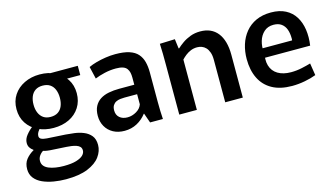

<svg xmlns="http://www.w3.org/2000/svg" viewBox="-86 -828 2380 1360"><g transform="rotate(-15 1104.0 -148.0)"><path d="M264 -139Q202 -139 151.5 -163Q101 -187 72 -231Q43 -275 43 -335Q43 -394 72 -438Q101 -482 151.5 -506.5Q202 -531 264 -531Q328 -531 377.5 -506.5Q427 -482 456 -438Q485 -394 485 -335Q485 -276 456.5 -231.5Q428 -187 378.5 -163Q329 -139 264 -139ZM264 -220Q297 -220 318.5 -234.5Q340 -249 350.5 -275Q361 -301 361 -335Q361 -368 350.5 -394Q340 -420 318.5 -434.5Q297 -449 264 -449Q232 -449 210.5 -434.5Q189 -420 178.5 -394Q168 -368 168 -335Q168 -301 179 -275Q190 -249 211 -234.5Q232 -220 264 -220ZM255 235Q210 235 165.5 227.5Q121 220 85 204Q49 188 27.5 161Q6 134 6 95Q6 52 28 24Q50 -4 85 -24V-26Q68 -38 59.5 -52Q51 -66 51 -85Q51 -114 73 -141.5Q95 -169 124 -191L174 -167Q160 -154 151.5 -140Q143 -126 143 -112Q143 -96 157 -89Q171 -82 198 -80L333 -72Q361 -70 396 -65.5Q431 -61 463 -48Q495 -35 515.5 -10Q536 15 536 58Q536 103 506.5 143.5Q477 184 415 209.5Q353 235 255 235ZM264 140Q321 140 355.5 129.5Q390 119 406 103Q422 87 422 68Q422 51 412.5 41Q403 31 386.5 25.5Q370 20 351.5 17.5Q333 15 316 14L197 7Q175 5 162 2Q149 -1 140 -6L152 -4Q134 6 121.5 23.5Q109 41 109 62Q109 84 121 98.5Q133 113 154.5 122Q176 131 204.5 135.5Q233 140 264 140ZM322 -520H542V-452H422Z M745 11Q697 11 661.5 -8.5Q626 -28 606.5 -62.5Q587 -97 587 -140Q587 -182 602 -210.5Q617 -239 643.5 -256Q670 -273 706 -280Q742 -287 783 -287H894V-340Q894 -359 890.5 -375.5Q887 -392 877 -405.5Q867 -419 847.5 -425.5Q828 -432 797 -432Q755 -432 714 -422.5Q673 -413 642 -400L621 -490Q646 -502 679 -511Q712 -520 748 -525.5Q784 -531 819 -531Q881 -531 921 -518Q961 -505 983 -480Q1005 -455 1014 -420.5Q1023 -386 1023 -344V-125Q1023 -94 1024 -60Q1025 -26 1027 0H933L908 -71H906Q877 -33 836 -11Q795 11 745 11ZM789 -76Q823 -76 854.5 -94.5Q886 -113 896 -143V-217H803Q788 -217 771.5 -215Q755 -213 741 -206Q727 -199 718 -185Q709 -171 709 -147Q709 -114 731 -95Q753 -76 789 -76Z M1147 -362Q1147 -407 1146.5 -446Q1146 -485 1144 -520L1255 -524L1264 -454H1268Q1285 -470 1310.5 -488Q1336 -506 1369 -518.5Q1402 -531 1442 -531Q1483 -531 1514.5 -517Q1546 -503 1568 -475.5Q1590 -448 1601.5 -407.5Q1613 -367 1613 -315V0H1484V-311Q1484 -344 1476 -366.5Q1468 -389 1455 -402.5Q1442 -416 1425.5 -422Q1409 -428 1392 -428Q1366 -428 1344.5 -419Q1323 -410 1306 -396.5Q1289 -383 1276 -369V0H1147Z M1973 11Q1886 11 1827.5 -21.5Q1769 -54 1739.5 -114Q1710 -174 1710 -256Q1710 -312 1725.5 -361.5Q1741 -411 1772.5 -449.5Q1804 -488 1851 -509.5Q1898 -531 1960 -531Q2023 -531 2067 -508Q2111 -485 2136.5 -444Q2162 -403 2170 -348.5Q2178 -294 2169 -232H1779L1847 -282Q1830 -219 1843 -175Q1856 -131 1894.5 -108Q1933 -85 1991 -85Q2031 -85 2070 -93.5Q2109 -102 2136 -110L2150 -21Q2114 -7 2066.5 2Q2019 11 1973 11ZM1780 -301H2055Q2056 -306 2056 -310Q2056 -314 2056 -316Q2056 -353 2046 -381Q2036 -409 2013.5 -425.5Q1991 -442 1955 -442Q1913 -442 1885.5 -417Q1858 -392 1846.5 -353Q1835 -314 1840 -270Z"/></g></svg>

Font: Murecho Thin Medium
Style: Regular
Weight: 500
Version: Version 1.010